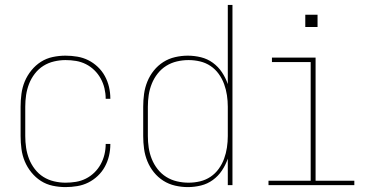

<svg xmlns="http://www.w3.org/2000/svg" viewBox="-20 -755 1540 783"><path d="M247 8Q221 8 195 2.5Q169 -3 147 -17Q125 -31 108 -52Q91 -73 81 -97Q71 -121 67.5 -147.5Q64 -174 64 -200V-320Q64 -346 67.5 -372.5Q71 -399 81 -423Q91 -447 108 -468Q125 -489 147 -503Q169 -517 195 -522.5Q221 -528 247 -528Q271 -528 295 -524Q319 -520 340 -509.5Q361 -499 378.5 -482.5Q396 -466 407.5 -445Q419 -424 424.5 -400.5Q430 -377 430 -353Q430 -353 430 -352.5Q430 -352 430 -352H411Q411 -352 411 -352.5Q411 -353 411 -353Q411 -374 406 -395Q401 -416 390.5 -435Q380 -454 364.5 -469Q349 -484 330 -493.5Q311 -503 290 -506.5Q269 -510 247 -510Q224 -510 200.5 -504.5Q177 -499 157 -486.5Q137 -474 122 -454.5Q107 -435 98.5 -413Q90 -391 86.5 -367.5Q83 -344 83 -320V-200Q83 -176 86.5 -152.5Q90 -129 98.5 -107Q107 -85 122 -65.5Q137 -46 157 -33.5Q177 -21 200.5 -15.5Q224 -10 247 -10Q269 -10 290 -13.5Q311 -17 330 -26.5Q349 -36 364.5 -51Q380 -66 390.5 -85Q401 -104 406 -125Q411 -146 411 -167Q411 -167 411 -167.5Q411 -168 411 -168H430Q430 -168 430 -167.5Q430 -167 430 -167Q430 -143 424.5 -119.5Q419 -96 407.5 -75Q396 -54 378.5 -37.5Q361 -21 340 -10.5Q319 0 295 4Q271 8 247 8Z M746 8Q720 8 694 2Q668 -4 646 -18Q624 -32 607.5 -52.5Q591 -73 581 -97.5Q571 -122 567.5 -148Q564 -174 564 -200V-320Q564 -346 567.5 -372Q571 -398 581 -422.5Q591 -447 607.5 -467.5Q624 -488 646 -502Q668 -516 694 -522Q720 -528 746 -528Q773 -528 799.5 -521.5Q826 -515 848 -499Q870 -483 885 -460.5Q900 -438 909 -412V-735H928V0H909V-108Q900 -82 885 -59.5Q870 -37 848 -21Q826 -5 799.5 1.5Q773 8 746 8ZM749 -10Q773 -10 796 -15.5Q819 -21 838.5 -34Q858 -47 872 -66.5Q886 -86 894 -108Q902 -130 905.5 -153.5Q909 -177 909 -200V-320Q909 -343 905.5 -366.5Q902 -390 894 -412Q886 -434 872 -453.5Q858 -473 838.5 -486Q819 -499 796 -504.5Q773 -510 749 -510Q725 -510 701.5 -504.5Q678 -499 658 -486.5Q638 -474 623 -455Q608 -436 599 -413.5Q590 -391 586.5 -367.5Q583 -344 583 -320V-200Q583 -176 586.5 -152.5Q590 -129 599 -106.5Q608 -84 623 -65Q638 -46 658 -33.5Q678 -21 701.5 -15.5Q725 -10 749 -10Z M1075 0V-18H1247V-502H1089V-520H1267V-18H1425V0ZM1225 -645V-695H1275V-645Z"/></svg>

Font: Iosevka SS04 Thin
Style: Regular
Weight: 100
Monospace: yes
Designer: Belleve Invis
Foundry: Belleve Invis
Version: Version 19.0.0; ttfautohint (v1.8.4)